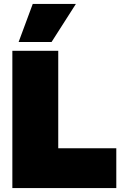

<svg xmlns="http://www.w3.org/2000/svg" viewBox="-20 -959 633 979"><path d="M43 0V-700H277V-203H573V0ZM75 -745 147 -939H367L243 -745Z"/></svg>

Font: Georama Black
Style: Regular
Weight: 900
Designer: Jean-Baptiste Levee
Foundry: Production Type
Version: Version 1.001